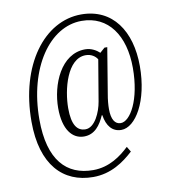

<svg xmlns="http://www.w3.org/2000/svg" viewBox="-92 -793 898 1013"><g transform="rotate(-10 357.0 -286.0)"><path d="M326 142C422 142 492 92 544 44L527 16C483 58 419 106 332 106C190 106 98 13 98 -206C98 -483 236 -680 407 -680C550 -680 631 -563 631 -389C631 -218 569 -113 518 -113C487 -113 469 -141 469 -196C469 -218 471 -245 477 -278L517 -520H502L476 -497C461 -511 434 -529 400 -529C269 -529 206 -373 206 -248C206 -132 253 -77 315 -77C373 -77 404 -121 426 -171H429C438 -112 467 -77 515 -77C591 -77 669 -204 669 -392C669 -580 579 -714 411 -714C213 -714 55 -506 55 -202C55 30 165 142 326 142ZM329 -113C285 -113 258 -148 258 -238C258 -338 298 -498 397 -498C427 -498 449 -482 459 -465L422 -245C413 -191 380 -113 329 -113Z"/></g></svg>

Font: Noto Serif Myanmar ExtraCondensed Light
Style: Regular
Weight: 300
Width: 2
Designer: Ben Mitchell and the Monotype Design Team
Foundry: Monotype Imaging Inc.
Version: Version 2.106